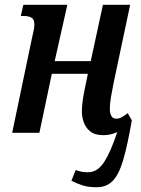

<svg xmlns="http://www.w3.org/2000/svg" viewBox="-20 -556 589 804"><path d="M385 228Q350 228 326.5 220.5Q303 213 279 201L297 156Q325 167 354 165Q390 163 417 121Q444 79 471 -3Q444 10 413 10Q377 10 357.5 -6Q338 -22 330 -46Q322 -70 323 -94Q323 -125 334 -179L348 -247H197L145 0H31L114 -397Q118 -414 121 -428.5Q124 -443 124 -453Q124 -475 112 -482Q100 -489 80 -489H67L78 -536H262L209 -300H360L411 -536H525L455 -205Q449 -175 444.5 -148.5Q440 -122 440 -101Q440 -59 467 -59Q479 -59 489.5 -65Q500 -71 515 -82L532 -52Q514 52 496 113.5Q478 175 452 201.5Q426 228 385 228Z"/></svg>

Font: Noto Serif ExtraCondensed SemiBold
Style: Italic
Weight: 600
Width: 2
Italic angle: -12°
Designer: Monotype Design Team
Foundry: Monotype Imaging Inc.
Version: Version 2.013